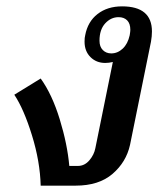

<svg xmlns="http://www.w3.org/2000/svg" viewBox="-20 -584 499 604"><path d="M25 -286 108 -337Q144 -287 168 -208.5Q192 -130 198 -62H225Q246 -62 261 -79.5Q276 -97 280 -118L335 -389Q323 -386 311 -386Q283 -386 264.5 -404.5Q246 -423 246 -453Q246 -466 248 -473Q256 -516 287 -540Q318 -564 364 -564Q458 -564 458 -485Q458 -470 455 -453L389 -128Q377 -74 334 -37Q291 0 218 0H108Q106 -76 80.5 -158.5Q55 -241 25 -286ZM388 -473Q390 -485 390 -490Q390 -510 380 -520Q370 -530 353 -530Q329 -530 311 -510.5Q293 -491 293 -456Q293 -437 303.5 -426.5Q314 -416 330 -416Q350 -416 366 -431Q382 -446 388 -473Z"/></svg>

Font: Trirong Medium
Style: Italic
Weight: 500
Italic angle: -12°
Designer: Katatrad Team
Foundry: CadsonDemak
Version: Version 1.001